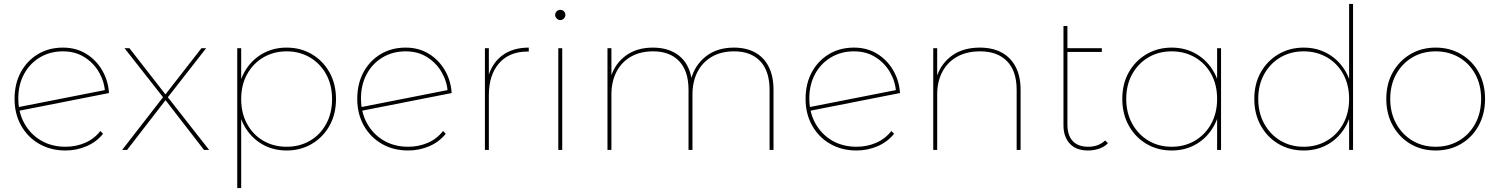

<svg xmlns="http://www.w3.org/2000/svg" viewBox="-20 -762 7623 976"><path d="M313 3Q238 3 179.5 -30.5Q121 -64 87.5 -123.5Q54 -183 54 -259Q54 -336 85.5 -394.5Q117 -453 172.5 -486.5Q228 -520 300 -520Q367 -520 418 -488.5Q469 -457 499.5 -404.5Q530 -352 534 -289L72 -198L66 -216L523 -306L514 -292Q511 -346 484 -393.5Q457 -441 410 -471Q363 -501 300 -501Q234 -501 182.5 -470Q131 -439 102 -385Q73 -331 73 -262Q73 -190 104 -134.5Q135 -79 189 -47.5Q243 -16 313 -16Q366 -16 412.5 -36Q459 -56 490 -96L504 -82Q470 -40 419.5 -18.5Q369 3 313 3Z M601 0 812 -272 811 -265 613 -517H638L825 -277H817L1004 -517H1028L828 -261L829 -273L1043 0H1017L819 -256H824L626 0Z M1437 3Q1366 3 1310 -30.5Q1254 -64 1221.5 -123Q1189 -182 1189 -258Q1189 -335 1221.5 -394Q1254 -453 1310 -486.5Q1366 -520 1437 -520Q1508 -520 1565 -486.5Q1622 -453 1655 -394Q1688 -335 1688 -258Q1688 -182 1655 -123Q1622 -64 1565 -30.5Q1508 3 1437 3ZM1186 194V-517H1206V-327L1196 -257L1206 -187V194ZM1437 -16Q1503 -16 1555.5 -46.5Q1608 -77 1638 -132Q1668 -187 1668 -258Q1668 -330 1638 -384.5Q1608 -439 1555.5 -470Q1503 -501 1437 -501Q1371 -501 1318.5 -470Q1266 -439 1236 -384.5Q1206 -330 1206 -258Q1206 -187 1236 -132Q1266 -77 1318.5 -46.5Q1371 -16 1437 -16Z M2055 3Q1980 3 1921.5 -30.5Q1863 -64 1829.5 -123.5Q1796 -183 1796 -259Q1796 -336 1827.5 -394.5Q1859 -453 1914.5 -486.5Q1970 -520 2042 -520Q2109 -520 2160 -488.5Q2211 -457 2241.5 -404.5Q2272 -352 2276 -289L1814 -198L1808 -216L2265 -306L2256 -292Q2253 -346 2226 -393.5Q2199 -441 2152 -471Q2105 -501 2042 -501Q1976 -501 1924.5 -470Q1873 -439 1844 -385Q1815 -331 1815 -262Q1815 -190 1846 -134.5Q1877 -79 1931 -47.5Q1985 -16 2055 -16Q2108 -16 2154.5 -36Q2201 -56 2232 -96L2246 -82Q2212 -40 2161.5 -18.5Q2111 3 2055 3Z M2445 0V-517H2465V-374L2463 -377Q2484 -445 2536.5 -482.5Q2589 -520 2668 -520V-500Q2667 -500 2665.5 -500Q2664 -500 2662 -500Q2569 -500 2517 -440.5Q2465 -381 2465 -278V0Z M2818 0V-517H2838V0ZM2828 -660Q2818 -660 2810 -668Q2802 -676 2802 -686Q2802 -697 2810 -704.5Q2818 -712 2828 -712Q2839 -712 2846.5 -704.5Q2854 -697 2854 -686Q2854 -676 2846.5 -668Q2839 -660 2828 -660Z M3068 0V-517H3088V-371L3086 -374Q3108 -441 3163 -480.5Q3218 -520 3299 -520Q3379 -520 3431 -479.5Q3483 -439 3496 -359L3493 -360Q3512 -431 3568.5 -475.5Q3625 -520 3711 -520Q3773 -520 3818 -495.5Q3863 -471 3887.5 -423Q3912 -375 3912 -305V0H3892V-305Q3892 -401 3844.5 -451Q3797 -501 3712 -501Q3646 -501 3598.5 -473.5Q3551 -446 3525.5 -396.5Q3500 -347 3500 -281V0H3480V-305Q3480 -401 3432.5 -451Q3385 -501 3300 -501Q3234 -501 3186.5 -473.5Q3139 -446 3113.5 -396.5Q3088 -347 3088 -281V0Z M4334 3Q4259 3 4200.5 -30.5Q4142 -64 4108.5 -123.5Q4075 -183 4075 -259Q4075 -336 4106.5 -394.5Q4138 -453 4193.5 -486.5Q4249 -520 4321 -520Q4388 -520 4439 -488.5Q4490 -457 4520.5 -404.5Q4551 -352 4555 -289L4093 -198L4087 -216L4544 -306L4535 -292Q4532 -346 4505 -393.5Q4478 -441 4431 -471Q4384 -501 4321 -501Q4255 -501 4203.5 -470Q4152 -439 4123 -385Q4094 -331 4094 -262Q4094 -190 4125 -134.5Q4156 -79 4210 -47.5Q4264 -16 4334 -16Q4387 -16 4433.5 -36Q4480 -56 4511 -96L4525 -82Q4491 -40 4440.5 -18.5Q4390 3 4334 3Z M4724 0V-517H4744V-370L4742 -373Q4765 -441 4821 -480.5Q4877 -520 4961 -520Q5025 -520 5071 -495.5Q5117 -471 5142.5 -423Q5168 -375 5168 -305V0H5148V-305Q5148 -401 5099 -451Q5050 -501 4962 -501Q4894 -501 4845 -473.5Q4796 -446 4770 -396.5Q4744 -347 4744 -281V0Z M5511 3Q5450 3 5418 -32Q5386 -67 5386 -124V-630H5406V-129Q5406 -74 5433 -45Q5460 -16 5512 -16Q5564 -16 5598 -48L5612 -34Q5594 -15 5566.5 -6Q5539 3 5511 3ZM5396 -498V-517H5581V-498Z M5936 3Q5865 3 5808 -30.5Q5751 -64 5718 -123.5Q5685 -183 5685 -259Q5685 -336 5718 -394.5Q5751 -453 5808 -486.5Q5865 -520 5936 -520Q6007 -520 6063 -486.5Q6119 -453 6151.5 -394.5Q6184 -336 6184 -259Q6184 -183 6151.5 -123.5Q6119 -64 6063 -30.5Q6007 3 5936 3ZM5936 -16Q6002 -16 6054.5 -47Q6107 -78 6137 -133Q6167 -188 6167 -259Q6167 -331 6137 -385.5Q6107 -440 6054.5 -470.5Q6002 -501 5936 -501Q5870 -501 5818 -470.5Q5766 -440 5735.5 -385.5Q5705 -331 5705 -259Q5705 -188 5735.5 -133Q5766 -78 5818 -47Q5870 -16 5936 -16ZM6167 0V-190L6177 -260L6167 -330V-517H6187V0Z M6607 3Q6536 3 6479 -30.5Q6422 -64 6389 -123.5Q6356 -183 6356 -259Q6356 -336 6389 -394.5Q6422 -453 6479 -486.5Q6536 -520 6607 -520Q6678 -520 6734 -486.5Q6790 -453 6822.5 -394.5Q6855 -336 6855 -259Q6855 -183 6822.5 -123.5Q6790 -64 6734 -30.5Q6678 3 6607 3ZM6607 -16Q6673 -16 6725.5 -47Q6778 -78 6808 -133Q6838 -188 6838 -259Q6838 -331 6808 -385.5Q6778 -440 6725.5 -470.5Q6673 -501 6607 -501Q6541 -501 6489 -470.5Q6437 -440 6406.5 -385.5Q6376 -331 6376 -259Q6376 -188 6406.5 -133Q6437 -78 6489 -47Q6541 -16 6607 -16ZM6838 0V-190L6848 -260L6838 -330V-742H6858V0Z M7278 3Q7206 3 7149.5 -30.5Q7093 -64 7060 -123.5Q7027 -183 7027 -259Q7027 -336 7060 -394.5Q7093 -453 7149.5 -486.5Q7206 -520 7278 -520Q7350 -520 7407 -486.5Q7464 -453 7496.5 -394.5Q7529 -336 7529 -259Q7529 -183 7496.5 -123.5Q7464 -64 7407 -30.5Q7350 3 7278 3ZM7278 -16Q7344 -16 7396.5 -47Q7449 -78 7479 -133Q7509 -188 7509 -259Q7509 -331 7479 -385.5Q7449 -440 7396.5 -470.5Q7344 -501 7278 -501Q7212 -501 7160 -470.5Q7108 -440 7077.5 -385.5Q7047 -331 7047 -259Q7047 -188 7077.5 -133Q7108 -78 7160 -47Q7212 -16 7278 -16Z"/></svg>

Font: Montserrat Alternates Thin
Style: Regular
Weight: 100
Designer: Julieta Ulanovsky
Foundry: Julieta Ulanovsky
Version: Version 9.000